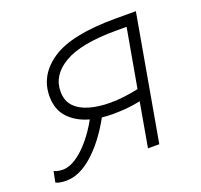

<svg xmlns="http://www.w3.org/2000/svg" viewBox="-98 -628 782 747"><g transform="rotate(-20 293.0 -254.5)"><path d="M314.9 -171.9Q291 -171.9 269.5 -174.3Q222.7 -89.4 166.7 -39.8Q110.8 9.8 56.2 9.8Q41 9.8 30 7.6Q19 5.4 12.7 2L21.5 -42.5Q22.5 -42 32.5 -38.6Q42.5 -35.2 58.1 -35.2Q85 -35.2 114.5 -54.9Q144 -74.7 172.1 -108.4Q200.2 -142.1 222.7 -183.1Q170.4 -197.3 138.2 -231.2Q106 -265.1 106 -320.8Q106 -409.2 187.5 -463.4Q269 -517.6 449.7 -517.6H535.2L443.8 0H397L429.2 -183.1Q399.9 -176.8 371.1 -174.3Q342.3 -171.9 314.9 -171.9ZM437.5 -230.5 480.5 -472.7H437Q291.5 -472.7 222.2 -432.1Q152.8 -391.6 152.8 -323.7Q152.8 -285.2 175 -261.7Q197.3 -238.3 235.4 -227.5Q273.4 -216.8 320.3 -216.8Q375.5 -216.8 437.5 -230.5Z"/></g></svg>

Font: Cascadia Mono PL ExtraLight
Style: Italic
Weight: 200
Italic angle: -10°
Monospace: yes
Designer: Aaron Bell
Foundry: Saja Typeworks
Version: Version 2404.023; ttfautohint (v1.8.4)